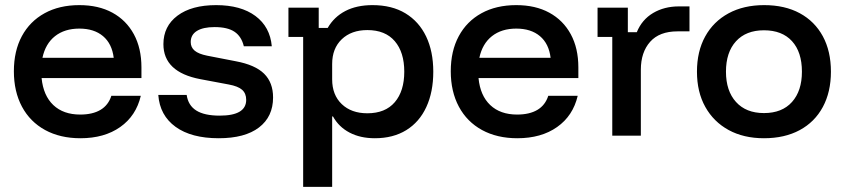

<svg xmlns="http://www.w3.org/2000/svg" viewBox="-20 -530 3300 750"><path d="M294.2 10Q215 10 156.2 -22.1Q97.5 -54.2 65.8 -113.3Q34.2 -172.5 34.2 -251.7Q34.2 -330.8 65.4 -388.8Q96.7 -446.7 154.2 -478.3Q211.7 -510 290 -510Q365 -510 419.2 -480.4Q473.3 -450.8 502.9 -396.2Q532.5 -341.7 532.5 -266.7V-225H142.5Q149.2 -156.7 188.3 -119.6Q227.5 -82.5 293.3 -82.5Q341.7 -82.5 372.5 -100.8Q403.3 -119.2 415 -155.8H530Q511.7 -77.5 449.6 -33.8Q387.5 10 294.2 10ZM145.8 -304.2H424.2Q417.5 -359.2 382.5 -388.8Q347.5 -418.3 290 -418.3Q232.5 -418.3 195 -388.8Q157.5 -359.2 145.8 -304.2Z M834.2 10Q727.5 10 665.8 -34.6Q604.2 -79.2 598.3 -159.2H709.2Q715 -118.3 746.7 -98.3Q778.3 -78.3 838.3 -78.3Q941.7 -78.3 941.7 -140Q941.7 -165 925.8 -179.2Q910 -193.3 873.3 -200L762.5 -220.8Q618.3 -248.3 618.3 -357.5Q618.3 -427.5 673.3 -468.8Q728.3 -510 824.2 -510Q920.8 -510 977.9 -467.5Q1035 -425 1041.7 -349.2H932.5Q923.3 -387.5 896.3 -405.8Q869.2 -424.2 818.3 -424.2Q773.3 -424.2 749.2 -409.2Q725 -394.2 725 -365.8Q725 -345 740.4 -332.1Q755.8 -319.2 789.2 -312.5L900.8 -290.8Q976.7 -276.7 1011.7 -242.1Q1046.7 -207.5 1046.7 -149.2Q1046.7 -74.2 991.7 -32.1Q936.7 10 834.2 10Z M1164.2 200V-385.8H1106.7V-500H1225V-420.8H1260Q1285 -464.2 1329.2 -487.1Q1373.3 -510 1435 -510Q1510.8 -510 1563.8 -477.9Q1616.7 -445.8 1644.6 -387.5Q1672.5 -329.2 1672.5 -250Q1672.5 -170.8 1645.4 -112.1Q1618.3 -53.3 1567.1 -21.7Q1515.8 10 1444.2 10Q1387.5 10 1345.4 -12.1Q1303.3 -34.2 1280.8 -75H1277.5V200ZM1415 -87.5Q1485 -87.5 1522.1 -130.8Q1559.2 -174.2 1559.2 -250Q1559.2 -325.8 1522.1 -369.2Q1485 -412.5 1415 -412.5Q1352.5 -412.5 1315 -376.7Q1277.5 -340.8 1277.5 -280V-220Q1277.5 -159.2 1315 -123.3Q1352.5 -87.5 1415 -87.5Z M2000.8 10Q1921.7 10 1862.9 -22.1Q1804.2 -54.2 1772.5 -113.3Q1740.8 -172.5 1740.8 -251.7Q1740.8 -330.8 1772.1 -388.8Q1803.3 -446.7 1860.8 -478.3Q1918.3 -510 1996.7 -510Q2071.7 -510 2125.8 -480.4Q2180 -450.8 2209.6 -396.2Q2239.2 -341.7 2239.2 -266.7V-225H1849.2Q1855.8 -156.7 1895 -119.6Q1934.2 -82.5 2000 -82.5Q2048.3 -82.5 2079.2 -100.8Q2110 -119.2 2121.7 -155.8H2236.7Q2218.3 -77.5 2156.2 -33.8Q2094.2 10 2000.8 10ZM1852.5 -304.2H2130.8Q2124.2 -359.2 2089.2 -388.8Q2054.2 -418.3 1996.7 -418.3Q1939.2 -418.3 1901.7 -388.8Q1864.2 -359.2 1852.5 -304.2Z M2371.7 0V-385.8H2314.2V-500H2432.5V-404.2H2467.5Q2487.5 -453.3 2531.2 -479.2Q2575 -505 2631.7 -505H2673.3V-407.5H2626.7Q2555.8 -407.5 2519.6 -366.7Q2483.3 -325.8 2483.3 -257.5V0Z M2964.2 10Q2885 10 2826.2 -22.1Q2767.5 -54.2 2735 -112.5Q2702.5 -170.8 2702.5 -250Q2702.5 -329.2 2734.6 -387.5Q2766.7 -445.8 2825.8 -477.9Q2885 -510 2965 -510Q3045.8 -510 3104.2 -478.3Q3162.5 -446.7 3194.2 -388.3Q3225.8 -330 3225.8 -250Q3225.8 -170.8 3194.2 -112.1Q3162.5 -53.3 3103.8 -21.7Q3045 10 2964.2 10ZM2964.2 -88.3Q3035 -88.3 3073.8 -131.7Q3112.5 -175 3112.5 -250Q3112.5 -326.7 3073.8 -369.2Q3035 -411.7 2964.2 -411.7Q2894.2 -411.7 2855 -368.8Q2815.8 -325.8 2815.8 -250Q2815.8 -175 2855 -131.7Q2894.2 -88.3 2964.2 -88.3Z"/></svg>

Font: Funnel Display Medium
Style: Regular
Weight: 500
Designer: NORD ID, Kristian Moeller
Foundry: Dicotype
Version: Version 1.000